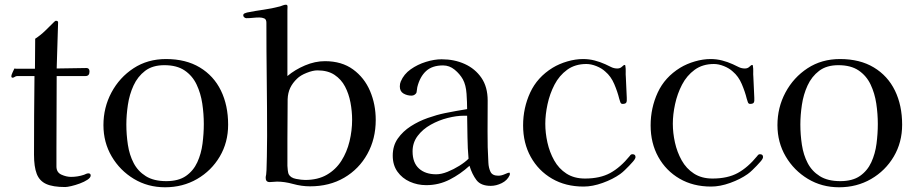

<svg xmlns="http://www.w3.org/2000/svg" viewBox="-20 -789 3886 813"><path d="M364 -46Q364 -37 350.5 -28Q337 -19 318 -12Q299 -5 281.5 -1Q264 3 256 3Q204 3 175.5 -10Q147 -23 135.5 -53Q124 -83 124 -134Q124 -217 124.5 -300.5Q125 -384 126 -467H54Q47 -467 42.5 -463.5Q38 -460 33 -460Q28 -460 28 -467Q28 -471 33.5 -483Q39 -495 41 -499Q44 -498 50 -498H128L129 -625Q152 -640 171 -658.5Q190 -677 209 -696Q211 -698 213 -699.5Q215 -701 217 -701Q226 -701 226 -694L220 -499Q252 -499 283.5 -500Q315 -501 346 -501Q359 -501 359 -486Q359 -467 342 -467H220Q220 -391 219.5 -314.5Q219 -238 219 -161V-84Q219 -59 240 -49.5Q261 -40 281 -40Q309 -40 336 -49Q339 -51 345 -53Q351 -55 354 -55Q364 -55 364 -46Z M843 -264Q843 -307 836.5 -350.5Q830 -394 812.5 -431Q795 -468 762 -490.5Q729 -513 676 -513Q626 -513 594.5 -489Q563 -465 545.5 -427Q528 -389 521.5 -345Q515 -301 515 -262Q515 -219 521.5 -176Q528 -133 546 -98.5Q564 -64 597.5 -43Q631 -22 684 -22Q736 -22 767.5 -44Q799 -66 815.5 -102Q832 -138 837.5 -180.5Q843 -223 843 -264ZM946 -261Q946 -186 910.5 -126Q875 -66 814.5 -31Q754 4 679 4Q606 4 547 -31.5Q488 -67 453 -126.5Q418 -186 418 -259Q418 -334 452 -397.5Q486 -461 545.5 -500Q605 -539 683 -539Q767 -539 826 -503.5Q885 -468 915.5 -405.5Q946 -343 946 -261Z M1471 -282Q1471 -318 1464 -355Q1457 -392 1441 -422.5Q1425 -453 1396.5 -472Q1368 -491 1324 -491Q1305 -491 1278.5 -480.5Q1252 -470 1238 -456Q1219 -438 1209 -417Q1199 -396 1198 -369L1197 -201Q1197 -173 1197 -144.5Q1197 -116 1197 -87Q1197 -80 1198.5 -68.5Q1200 -57 1202 -52Q1210 -36 1233.5 -31.5Q1257 -27 1272 -27Q1326 -27 1364 -49Q1402 -71 1425.5 -108Q1449 -145 1460 -190.5Q1471 -236 1471 -282ZM1571 -281Q1571 -201 1535.5 -137Q1500 -73 1437.5 -36.5Q1375 0 1293 0Q1257 0 1221 -10Q1185 -20 1153 -20Q1146 -20 1138 -19Q1130 -18 1122 -18Q1105 -18 1105 -36Q1105 -42 1107 -50Q1109 -69 1109 -88Q1109 -107 1110 -126Q1110 -148 1110.5 -169.5Q1111 -191 1111 -213Q1111 -333 1109.5 -453Q1108 -573 1108 -693Q1108 -707 1099 -711Q1090 -715 1078 -715Q1065 -715 1051 -713.5Q1037 -712 1023 -712Q1019 -712 1014.5 -715.5Q1010 -719 1010 -724Q1010 -730 1016 -732.5Q1022 -735 1026 -736Q1061 -743 1096.5 -748Q1132 -753 1166 -762Q1172 -764 1178.5 -766.5Q1185 -769 1191 -769Q1198 -769 1197.5 -760Q1197 -751 1197 -746V-467Q1229 -494 1271.5 -512Q1314 -530 1356 -530Q1427 -530 1475 -495Q1523 -460 1547 -403.5Q1571 -347 1571 -281Z M1964 -117Q1960 -162 1959.5 -207.5Q1959 -253 1958 -299H1944Q1913 -299 1875.5 -289.5Q1838 -280 1804 -261Q1770 -242 1748.5 -213.5Q1727 -185 1727 -148Q1727 -100 1754 -75.5Q1781 -51 1827 -51Q1849 -51 1875 -61.5Q1901 -72 1925 -87Q1949 -102 1964 -117ZM2139 -53Q2139 -49 2138 -47Q2128 -25 2104.5 -13.5Q2081 -2 2058 -2Q2016 -2 1997.5 -26.5Q1979 -51 1968 -87Q1930 -52 1884 -28.5Q1838 -5 1785 -5Q1748 -5 1715.5 -19.5Q1683 -34 1663 -62Q1643 -90 1643 -130Q1643 -172 1664.5 -202.5Q1686 -233 1719.5 -254.5Q1753 -276 1791.5 -289.5Q1830 -303 1864 -310Q1887 -315 1911 -319Q1935 -323 1958 -327Q1958 -355 1955.5 -392Q1953 -429 1940 -453Q1927 -476 1905 -494Q1883 -512 1856 -512Q1810 -512 1784 -488Q1758 -464 1747 -420Q1746 -415 1745.5 -409.5Q1745 -404 1744 -399Q1743 -393 1736.5 -388.5Q1730 -384 1723 -384Q1704 -384 1688.5 -393Q1673 -402 1673 -423Q1673 -435 1677 -444Q1690 -475 1719 -495.5Q1748 -516 1783.5 -527Q1819 -538 1850 -538Q1904 -538 1948 -518Q1992 -498 2018.5 -459.5Q2045 -421 2045 -363Q2045 -298 2044.5 -232Q2044 -166 2048 -100Q2049 -78 2057 -61.5Q2065 -45 2090 -45Q2103 -45 2117.5 -51.5Q2132 -58 2136 -58Q2139 -58 2139 -53Z M2671 -124Q2671 -117 2660 -104.5Q2649 -92 2644 -87Q2635 -78 2626 -69Q2617 -60 2606 -52Q2575 -30 2532 -14.5Q2489 1 2451 1Q2375 1 2317.5 -32.5Q2260 -66 2227.5 -124.5Q2195 -183 2195 -258Q2195 -332 2225 -397Q2255 -462 2320 -502Q2348 -519 2382.5 -529Q2417 -539 2449 -539Q2474 -539 2497.5 -533Q2521 -527 2543 -517Q2556 -511 2568 -505Q2580 -499 2594 -499Q2606 -499 2613.5 -506.5Q2621 -514 2625 -514Q2628 -514 2628 -510Q2630 -498 2629.5 -486Q2629 -474 2630 -463Q2631 -441 2632 -419Q2633 -397 2634 -375V-372Q2635 -361 2632 -355Q2629 -349 2616 -349Q2609 -349 2606.5 -357Q2604 -365 2602 -371Q2595 -400 2581 -433Q2567 -466 2543 -486Q2528 -500 2505.5 -509Q2483 -518 2463 -518Q2415 -518 2381.5 -493.5Q2348 -469 2328 -430.5Q2308 -392 2298.5 -348Q2289 -304 2289 -265Q2289 -226 2298 -185.5Q2307 -145 2326.5 -110Q2346 -75 2378.5 -54Q2411 -33 2457 -33Q2521 -33 2564 -56.5Q2607 -80 2647 -129Q2651 -136 2658 -136Q2671 -136 2671 -124Z M3211 -124Q3211 -117 3200 -104.5Q3189 -92 3184 -87Q3175 -78 3166 -69Q3157 -60 3146 -52Q3115 -30 3072 -14.5Q3029 1 2991 1Q2915 1 2857.5 -32.5Q2800 -66 2767.5 -124.5Q2735 -183 2735 -258Q2735 -332 2765 -397Q2795 -462 2860 -502Q2888 -519 2922.5 -529Q2957 -539 2989 -539Q3014 -539 3037.5 -533Q3061 -527 3083 -517Q3096 -511 3108 -505Q3120 -499 3134 -499Q3146 -499 3153.5 -506.5Q3161 -514 3165 -514Q3168 -514 3168 -510Q3170 -498 3169.5 -486Q3169 -474 3170 -463Q3171 -441 3172 -419Q3173 -397 3174 -375V-372Q3175 -361 3172 -355Q3169 -349 3156 -349Q3149 -349 3146.5 -357Q3144 -365 3142 -371Q3135 -400 3121 -433Q3107 -466 3083 -486Q3068 -500 3045.5 -509Q3023 -518 3003 -518Q2955 -518 2921.5 -493.5Q2888 -469 2868 -430.5Q2848 -392 2838.5 -348Q2829 -304 2829 -265Q2829 -226 2838 -185.5Q2847 -145 2866.5 -110Q2886 -75 2918.5 -54Q2951 -33 2997 -33Q3061 -33 3104 -56.5Q3147 -80 3187 -129Q3191 -136 3198 -136Q3211 -136 3211 -124Z M3697 -264Q3697 -307 3690.5 -350.5Q3684 -394 3666.5 -431Q3649 -468 3616 -490.5Q3583 -513 3530 -513Q3480 -513 3448.5 -489Q3417 -465 3399.5 -427Q3382 -389 3375.5 -345Q3369 -301 3369 -262Q3369 -219 3375.5 -176Q3382 -133 3400 -98.5Q3418 -64 3451.5 -43Q3485 -22 3538 -22Q3590 -22 3621.5 -44Q3653 -66 3669.5 -102Q3686 -138 3691.5 -180.5Q3697 -223 3697 -264ZM3800 -261Q3800 -186 3764.5 -126Q3729 -66 3668.5 -31Q3608 4 3533 4Q3460 4 3401 -31.5Q3342 -67 3307 -126.5Q3272 -186 3272 -259Q3272 -334 3306 -397.5Q3340 -461 3399.5 -500Q3459 -539 3537 -539Q3621 -539 3680 -503.5Q3739 -468 3769.5 -405.5Q3800 -343 3800 -261Z"/></svg>

Font: Kaisei HarunoUmi
Style: Regular
Weight: 400
Designer: Font-Kai, 金井和夫
Foundry: KAZUO KANAI
Version: Version 5.003